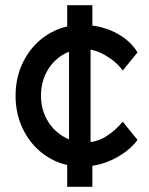

<svg xmlns="http://www.w3.org/2000/svg" viewBox="-20 -720 575 740"><path d="M239 0V-108L246 -145V-563L239 -606V-700H336V-605L329 -572V-141L336 -107V0ZM306 -171Q352 -171 388.5 -194Q425 -217 453 -251L510 -181Q479 -138 420 -108Q361 -78 295 -78Q224 -78 165.5 -114Q107 -150 73.5 -212.5Q40 -275 40 -351Q40 -427 73.5 -489.5Q107 -552 165.5 -588Q224 -624 295 -624Q366 -624 423.5 -595Q481 -566 510 -518L453 -448Q429 -482 386.5 -506.5Q344 -531 305 -531Q258 -531 220 -507.5Q182 -484 160 -443Q138 -402 138 -351Q138 -300 161 -259Q184 -218 223 -194.5Q262 -171 306 -171Z"/></svg>

Font: Lexend
Style: Regular
Weight: 400
Designer: Thomas Jockin
Foundry: Lexend
Version: Version 1.000